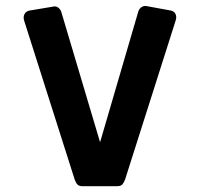

<svg xmlns="http://www.w3.org/2000/svg" viewBox="-20 -636 687 660"><path d="M263 4Q252 4 246.5 -1.5Q241 -7 237 -18L63 -565Q59 -578 64.5 -588Q70 -598 83 -600L161 -613Q172 -616 180 -610Q188 -604 191 -594L324 -147L455 -595Q458 -606 466.5 -611.5Q475 -617 484 -615L566 -600Q578 -598 583 -588.5Q588 -579 584 -566L410 -19Q406 -8 400.5 -2Q395 4 383 4Z"/></svg>

Font: Rubik
Style: Bold
Weight: 700
Designer: Hubert and Fischer
Foundry: Hubert and Fischer
Version: Version 2.300;gftools[0.9.30]